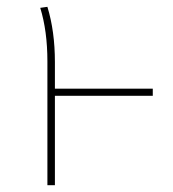

<svg xmlns="http://www.w3.org/2000/svg" viewBox="-20 -543 506 563"><path d="M428 -283V-262H141V0H119V-363Q119 -452 98 -520L119 -523Q141 -451 141 -361V-283Z"/></svg>

Font: FiraGO Thin
Style: Regular
Weight: 100
Designer: bBox Type
Foundry: bBox Type GmbH
Version: Version 1.001;PS 001.001;hotconv 1.0.88;makeotf.lib2.5.64775